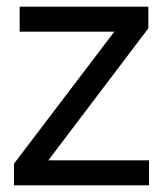

<svg xmlns="http://www.w3.org/2000/svg" viewBox="-20 -556 489 576"><path d="M22 -65 345 -490 359 -461H39V-536H425V-471L103 -46L89 -75H427V0H22Z"/></svg>

Font: Trafiko Sans Variable
Style: Regular
Weight: 400
Designer: Gumpita Rahayu / Trafiko
Foundry: Tokotype / Trafiko
Version: Version 0.001;FEAKit 1.0